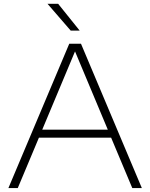

<svg xmlns="http://www.w3.org/2000/svg" viewBox="-20 -964 770 984"><path d="M23 0 335 -740H395L707 0H658L549.5 -258.5H179.5L71 0ZM196.5 -299.5H532.5L364.5 -700.5ZM342.5 -807 223.5 -944.5H278L388.5 -807Z"/></svg>

Font: Encode Sans Expanded ExtraLight
Style: Regular
Weight: 200
Width: 7
Designer: Multiple Designers
Foundry: Impallari Type
Version: Version 3.000; ttfautohint (v1.8.3) -l 8 -r 50 -G 200 -x 14 